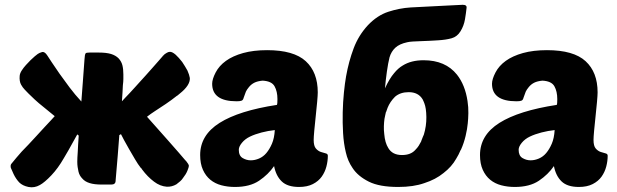

<svg xmlns="http://www.w3.org/2000/svg" viewBox="-20 -769 2572 800"><path d="M754 -100Q767 -84 767 -78Q767 -73 761 -58Q755 -43 743 -28Q738 -20 730.5 -13.5Q723 -7 715 -1Q696 10 675 9Q647 7 622 -12Q595 -32 572 -63Q571 -65 570 -66Q569 -67 568 -69H567Q555 -84 542.5 -105.5Q530 -127 518 -147.5Q506 -168 497 -185Q488 -202 484 -210Q482 -209 480.5 -208Q479 -207 477 -206V-204Q474 -166 470.5 -120Q467 -74 462 -20Q462 -7 457 -4Q454 0 440 0H404Q373 0 354 -6Q334 -12 323 -25Q311 -37 307 -54Q305 -63 303.5 -73Q302 -83 302 -95Q302 -103 302.5 -113Q303 -123 304 -137Q305 -150 305.5 -166.5Q306 -183 308 -204Q305 -207 302 -209Q297 -201 282 -173Q267 -145 246 -110Q222 -68 194 -38.5Q166 -9 146 2Q123 15 98.5 10Q74 5 60 -9Q46 -24 36.5 -44Q27 -64 25 -70Q23 -81 27 -86Q29 -88 48 -111.5Q67 -135 99 -167Q113 -182 130.5 -201Q148 -220 164 -237.5Q180 -255 192.5 -268Q205 -281 208 -285Q197 -294 186 -303Q175 -312 164 -321Q140 -340 124.5 -354.5Q109 -369 99 -379Q89 -389 83.5 -395Q78 -401 75 -405Q72 -409 68 -416Q64 -423 62.5 -432.5Q61 -442 62 -453Q63 -464 71 -476Q78 -487 88 -498Q98 -509 107.5 -518.5Q117 -528 125 -534.5Q133 -541 137 -544Q144 -549 155 -552Q166 -555 177 -538Q183 -529 196 -509Q209 -489 228 -462Q247 -435 270 -404.5Q293 -374 319 -346Q322 -382 325 -425.5Q328 -469 332 -521Q333 -542 337 -547Q340 -550 353 -550H392Q423 -550 443 -544Q462 -538 474 -526Q486 -513 490 -497Q494 -481 494 -459Q494 -451 494 -440Q494 -429 492 -414Q491 -401 490.5 -384.5Q490 -368 488 -347Q492 -352 501.5 -361.5Q511 -371 521.5 -382.5Q532 -394 543 -406Q554 -418 562 -427Q572 -438 586.5 -454Q601 -470 615 -486Q629 -502 641 -515.5Q653 -529 658 -535Q658 -535 659 -537H660Q664 -542 668 -544.5Q672 -547 675 -549Q682 -553 687 -553Q697 -554 712 -541Q725 -529 739 -511Q745 -502 750.5 -493Q756 -484 761 -475Q769 -457 771 -444Q773 -414 729 -379Q726 -377 723 -374Q720 -371 716 -369Q696 -353 671 -336Q646 -319 624 -305Q616 -300 608.5 -294.5Q601 -289 593 -283V-282Q610 -263 633.5 -236.5Q657 -210 680.5 -183.5Q704 -157 724 -134Q744 -111 754 -99Z M1125 -227Q1097 -224 1070 -217Q1043 -210 1022 -200Q1001 -190 988 -174Q975 -158 975 -145Q975 -120 991 -110.5Q1007 -101 1025 -101Q1042 -101 1059.5 -108.5Q1077 -116 1090 -131.5Q1103 -147 1113 -170Q1123 -193 1125 -227ZM814 -123Q814 -206 895 -257Q976 -308 1134 -332Q1135 -334 1135.5 -339.5Q1136 -345 1136 -356Q1136 -388 1124 -409.5Q1112 -431 1074 -433Q1053 -431 1040 -424.5Q1027 -418 1017.5 -406.5Q1008 -395 1004.5 -387Q1001 -379 995 -361Q993 -352 986.5 -349.5Q980 -347 966 -347Q864 -347 864 -420Q864 -439 878.5 -467Q893 -495 921.5 -515.5Q950 -536 993 -548Q1036 -560 1093 -560Q1204 -560 1254 -514Q1304 -468 1304 -384Q1304 -373 1301.5 -344.5Q1299 -316 1295.5 -284.5Q1292 -253 1289.5 -225Q1287 -197 1287 -186Q1287 -161 1296 -150.5Q1305 -140 1316.5 -136Q1328 -132 1337 -130Q1346 -128 1346 -120Q1346 -98 1340 -75Q1334 -52 1320.5 -33Q1307 -14 1283.5 -2Q1260 10 1226 10Q1178 10 1154 -13Q1130 -36 1122 -77Q1098 -42 1059.5 -16Q1021 10 959 10Q929 10 902.5 3Q876 -4 856.5 -20Q837 -36 825.5 -61.5Q814 -87 814 -123Z M1928 -348Q1932 -322 1931.5 -297.5Q1931 -273 1929 -255Q1927 -232 1920 -202.5Q1913 -173 1901 -146Q1900 -145 1900 -144.5Q1900 -144 1899 -143Q1891 -124 1881 -108Q1862 -74 1828 -48Q1795 -21 1748 -6Q1703 10 1639 10Q1561 10 1517 -12Q1471 -35 1449 -69Q1429 -98 1421 -134Q1412 -171 1409.5 -214.5Q1407 -258 1408 -301Q1409 -344 1413 -383.5Q1417 -423 1422 -451Q1433 -513 1453.5 -567.5Q1474 -622 1513 -664Q1552 -705 1598 -720Q1644 -735 1691 -738Q1715 -739 1749.5 -741Q1784 -743 1817.5 -744.5Q1851 -746 1877 -747.5Q1903 -749 1908 -749Q1926 -749 1924 -736Q1922 -716 1917.5 -689Q1913 -662 1899 -639Q1885 -616 1861.5 -609.5Q1838 -603 1805 -601Q1789 -600 1770 -599Q1751 -598 1733 -597.5Q1715 -597 1700 -596Q1685 -595 1677 -593Q1644 -586 1627 -570Q1610 -554 1603 -530Q1597 -506 1592 -470.5Q1587 -435 1584 -401Q1603 -442 1622 -464Q1639 -485 1658 -496Q1693 -518 1745 -518Q1836 -518 1884 -458Q1918 -415 1928 -348ZM1746 -208Q1757 -244 1756.5 -281.5Q1756 -319 1748 -339Q1746 -344 1744.5 -347.5Q1743 -351 1741 -355Q1723 -385 1683 -385Q1648 -385 1626 -366Q1605 -345 1595 -320Q1593 -315 1592 -311.5Q1591 -308 1589 -303Q1589 -303 1588 -302Q1586 -295 1585 -288.5Q1584 -282 1582 -274Q1580 -260 1579.5 -243.5Q1579 -227 1581 -211Q1584 -174 1598 -152Q1615 -123 1655 -123Q1692 -123 1711 -145Q1719 -153 1724.5 -161.5Q1730 -170 1735 -180V-181Q1737 -186 1738.5 -190Q1740 -194 1742 -199Q1743 -201 1744 -203.5Q1745 -206 1746 -208Z M2291 -227Q2263 -224 2236 -217Q2209 -210 2188 -200Q2167 -190 2154 -174Q2141 -158 2141 -145Q2141 -120 2157 -110.5Q2173 -101 2191 -101Q2208 -101 2225.5 -108.5Q2243 -116 2256 -131.5Q2269 -147 2279 -170Q2289 -193 2291 -227ZM1980 -123Q1980 -206 2061 -257Q2142 -308 2300 -332Q2301 -334 2301.5 -339.5Q2302 -345 2302 -356Q2302 -388 2290 -409.5Q2278 -431 2240 -433Q2219 -431 2206 -424.5Q2193 -418 2183.5 -406.5Q2174 -395 2170.5 -387Q2167 -379 2161 -361Q2159 -352 2152.5 -349.5Q2146 -347 2132 -347Q2030 -347 2030 -420Q2030 -439 2044.5 -467Q2059 -495 2087.5 -515.5Q2116 -536 2159 -548Q2202 -560 2259 -560Q2370 -560 2420 -514Q2470 -468 2470 -384Q2470 -373 2467.5 -344.5Q2465 -316 2461.5 -284.5Q2458 -253 2455.5 -225Q2453 -197 2453 -186Q2453 -161 2462 -150.5Q2471 -140 2482.5 -136Q2494 -132 2503 -130Q2512 -128 2512 -120Q2512 -98 2506 -75Q2500 -52 2486.5 -33Q2473 -14 2449.5 -2Q2426 10 2392 10Q2344 10 2320 -13Q2296 -36 2288 -77Q2264 -42 2225.5 -16Q2187 10 2125 10Q2095 10 2068.5 3Q2042 -4 2022.5 -20Q2003 -36 1991.5 -61.5Q1980 -87 1980 -123Z"/></svg>

Font: Poetsen One
Style: Regular
Weight: 400
Designer: Pablo Impallari, Rodrigo Fuenzalida
Foundry: Pablo Impallari, Rodrigo Fuenzalida
Version: Version 1.001; ttfautohint (v0.93) -l 8 -r 50 -G 200 -x 14 -